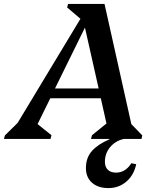

<svg xmlns="http://www.w3.org/2000/svg" viewBox="-74 -710 801 981"><path d="M-54 0 -49 -18 16 -82 337 -614 269 -672 274 -690H460L597 -76L653 -18L649 0H391L396 -19L470 -79L441 -208H183L118 -76L189 -19L184 0ZM207 -258H430L360 -569ZM462 117Q462 143 477 157.5Q492 172 519 172Q567 172 597 124L622 129Q610 185 571.5 218Q533 251 480 251Q427 251 396 223.5Q365 196 365 149Q365 95 396.5 60.5Q428 26 485 2V-16H558V0Q515 10 488.5 42Q462 74 462 117Z"/></svg>

Font: Platypi Medium
Style: Italic
Weight: 500
Italic angle: -13°
Designer: David Sargent
Foundry: Bolt Cutter Type
Version: Version 1.200; ttfautohint (v1.8.4.7-5d5b)